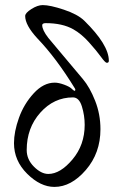

<svg xmlns="http://www.w3.org/2000/svg" viewBox="-20 -721 458 755"><path d="M85 -131Q85 -94 113.5 -65.5Q142 -37 170 -37Q217 -37 265 -94Q313 -151 313 -230Q313 -267 302 -302.5Q291 -338 267 -338Q192 -338 138.5 -278Q85 -218 85 -131ZM35 -158Q35 -203 54.5 -257.5Q74 -312 112.5 -354Q151 -396 195 -396Q211 -396 232.5 -388Q254 -380 262 -372Q275 -359 276 -367Q277 -370 274 -374Q201 -493 127 -570Q79 -622 79 -658Q79 -670 103.5 -685.5Q128 -701 148 -701Q177 -701 231 -683Q285 -665 311 -640Q408 -545 408 -482Q408 -474 400 -474Q394 -474 377 -497.5Q360 -521 330 -554.5Q300 -588 268 -606Q225 -630 160 -630Q146 -630 146 -622Q146 -603 170 -572Q175 -566 227 -504Q279 -442 306 -410Q333 -378 354 -325Q375 -272 375 -213Q375 -119 317.5 -52.5Q260 14 194 14Q139 14 87 -37.5Q35 -89 35 -158Z"/></svg>

Font: EB Garamond 08
Style: Regular
Weight: 400
Version: Version 0.016 ; ttfautohint (v1.5)